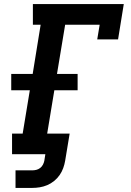

<svg xmlns="http://www.w3.org/2000/svg" viewBox="-20 -755 640 940"><path d="M56 165V79H138Q148 79 158 76.5Q168 74 176.5 67.5Q185 61 190 51.5Q195 42 197 32L202 0H39V-101H91L126 -313H35V-393H140L179 -634H141V-735H586L558 -562H456L468 -634H299L259 -393H360V-313H246L211 -101H321L299 32Q296 50 289.5 68Q283 86 272 102Q261 118 245 131Q229 144 211 151.5Q193 159 174.5 162Q156 165 138 165Z"/></svg>

Font: Iosevka Slab Extended Oblique
Style: Bold
Weight: 700
Width: 7
Italic angle: -9°
Monospace: yes
Designer: Belleve Invis
Foundry: Belleve Invis
Version: Version 11.1.1; ttfautohint (v1.8.3)